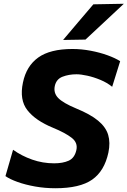

<svg xmlns="http://www.w3.org/2000/svg" viewBox="-20 -988 678 1021"><path d="M274 13Q219 13 167 3.8Q115 -5.5 73.8 -20.2Q32.5 -35 9 -51.5L49.5 -191.5Q95 -159 151.2 -139.2Q207.5 -119.5 268 -119.5Q314 -119.5 345.2 -133.5Q376.5 -147.5 386 -189.5Q395 -229 361.2 -255.2Q327.5 -281.5 262 -308.5Q169 -346.5 125.8 -401.8Q82.5 -457 102 -549Q120 -636.5 183.2 -682Q246.5 -727.5 365.5 -727.5Q413.5 -727.5 462.2 -718.2Q511 -709 552.2 -694Q593.5 -679 619 -662.5L576.5 -526.5Q549.5 -548.5 514 -563.2Q478.5 -578 444.2 -585.5Q410 -593 387 -593Q346.5 -593 313 -580.2Q279.5 -567.5 271.5 -531Q263.5 -494 289.2 -467.2Q315 -440.5 384.5 -411.5Q460.5 -380.5 501.8 -346.2Q543 -312 555.2 -270.8Q567.5 -229.5 556.5 -177Q535.5 -78.5 470.2 -32.8Q405 13 274 13ZM315.5 -775.5Q356.5 -824 396.2 -870.8Q436 -917.5 476.5 -965L638.5 -968Q586 -919 534.8 -871Q483.5 -823 434.5 -777.5Z"/></svg>

Font: Commissioner
Style: Bold Italic
Weight: 700
Italic angle: -12°
Designer: Kostas Bartsokas
Foundry: Kostas Bartsokas
Version: Version 1.000; ttfautohint (v1.8.3)